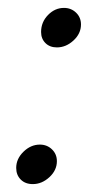

<svg xmlns="http://www.w3.org/2000/svg" viewBox="-20 -478 251 486"><path d="M84 -397Q84 -422 101.5 -440Q119 -458 142 -458Q160 -458 172.5 -446Q185 -434 185 -416Q185 -393 166 -375.5Q147 -358 124 -358Q106 -358 95 -369Q84 -380 84 -397ZM21 -53Q21 -76 39.5 -94Q58 -112 81 -112Q99 -112 111.5 -100Q124 -88 124 -70Q124 -47 105 -29.5Q86 -12 63 -12Q44 -12 32.5 -23.5Q21 -35 21 -53Z"/></svg>

Font: Kodchasan ExtraLight
Style: Italic
Weight: 275
Italic angle: -10°
Version: Version 1.000; ttfautohint (v1.6)